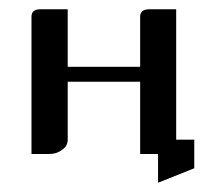

<svg xmlns="http://www.w3.org/2000/svg" viewBox="-20 -332 458 414"><path d="M47.9 0V-295.9Q47.9 -312 66.9 -312H126V-188H282.2V-295.9Q282.2 -312 301.8 -312H359.9V-30.8H398.9V30.8L320.8 62V0H282.2V-155.8H126V-30.8Q126 -17.1 113.8 -8.8Q102.1 0 86.9 0Z"/></svg>

Font: Hhenum
Style: Regular
Weight: 400
Designer: T. Christopher White
Version: Version 1.0